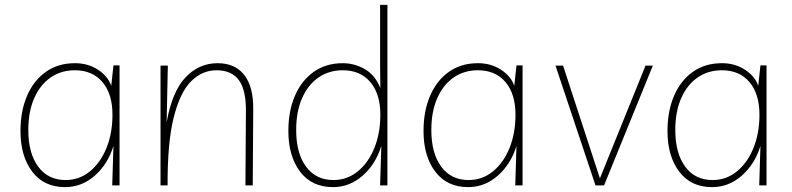

<svg xmlns="http://www.w3.org/2000/svg" viewBox="-20 -760 3246 787"><path d="M470 -492V0H440L445 -162Q422 -87 368.5 -40Q315 7 247 7Q160 7 112 -56.5Q64 -120 64 -223Q64 -305 91 -367.5Q118 -430 168 -465.5Q218 -501 287 -501Q341 -501 382 -474Q423 -447 436 -408L445 -492ZM287 -472Q230 -472 187 -442Q144 -412 120 -357Q96 -302 96 -227Q96 -132 136.5 -77Q177 -22 249 -22Q305 -22 348.5 -57.5Q392 -93 416.5 -153.5Q441 -214 441 -290Q441 -375 400 -423.5Q359 -472 287 -472Z M638 0V-491H668L663 -259Q686 -386 741 -443.5Q796 -501 872 -501Q943 -501 981 -453Q1019 -405 1018 -312L1016 0H986L988 -304Q989 -390 959.5 -431Q930 -472 867 -472Q809 -472 763.5 -427Q718 -382 692 -278.5Q666 -175 667 0Z M1568 -740V0H1538L1543 -162Q1520 -87 1466.5 -40Q1413 7 1345 7Q1258 7 1210 -56.5Q1162 -120 1162 -223Q1162 -305 1189 -367.5Q1216 -430 1266 -465.5Q1316 -501 1385 -501Q1433 -501 1475.5 -476.5Q1518 -452 1539 -399L1538 -491V-740ZM1385 -472Q1328 -472 1285 -442Q1242 -412 1218 -357Q1194 -302 1194 -227Q1194 -132 1234.5 -77Q1275 -22 1347 -22Q1403 -22 1446.5 -57.5Q1490 -93 1514.5 -153.5Q1539 -214 1539 -290Q1539 -375 1498 -423.5Q1457 -472 1385 -472Z M2122 -492V0H2092L2097 -162Q2074 -87 2020.5 -40Q1967 7 1899 7Q1812 7 1764 -56.5Q1716 -120 1716 -223Q1716 -305 1743 -367.5Q1770 -430 1820 -465.5Q1870 -501 1939 -501Q1993 -501 2034 -474Q2075 -447 2088 -408L2097 -492ZM1939 -472Q1882 -472 1839 -442Q1796 -412 1772 -357Q1748 -302 1748 -227Q1748 -132 1788.5 -77Q1829 -22 1901 -22Q1957 -22 2000.5 -57.5Q2044 -93 2068.5 -153.5Q2093 -214 2093 -290Q2093 -375 2052 -423.5Q2011 -472 1939 -472Z M2626 -491H2656L2456 0H2421L2257 -491H2288L2439 -29Z M3122 -492V0H3092L3097 -162Q3074 -87 3020.5 -40Q2967 7 2899 7Q2812 7 2764 -56.5Q2716 -120 2716 -223Q2716 -305 2743 -367.5Q2770 -430 2820 -465.5Q2870 -501 2939 -501Q2993 -501 3034 -474Q3075 -447 3088 -408L3097 -492ZM2939 -472Q2882 -472 2839 -442Q2796 -412 2772 -357Q2748 -302 2748 -227Q2748 -132 2788.5 -77Q2829 -22 2901 -22Q2957 -22 3000.5 -57.5Q3044 -93 3068.5 -153.5Q3093 -214 3093 -290Q3093 -375 3052 -423.5Q3011 -472 2939 -472Z"/></svg>

Font: Livvic Thin
Style: Regular
Weight: 250
Designer: Jacques Le Bailly, Baron von Fonthausen
Version: Version 1.001; ttfautohint (v1.8.2)